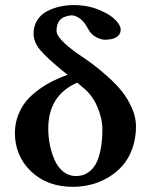

<svg xmlns="http://www.w3.org/2000/svg" viewBox="-20 -718 580 748"><path d="M303.2 -377 280.8 -396Q168 -346.7 168 -216.8Q168 -185.5 174.1 -154.5Q180.2 -123.5 192.4 -95.5Q204.6 -67.4 226.1 -49.8Q247.6 -32.2 274.9 -32.2Q289.6 -32.2 302.2 -35.6Q314.9 -39.1 329.6 -50.8Q344.2 -62.5 354.5 -81.5Q364.7 -100.6 371.8 -134.5Q378.9 -168.5 378.9 -213.9Q378.9 -256.3 358.9 -302.7Q338.9 -349.1 303.2 -377ZM243.2 -426.8 229 -438Q163.6 -491.2 137.2 -522.5Q110.8 -553.7 110.8 -586.9Q110.8 -616.7 125.2 -639.4Q139.6 -662.1 163.3 -674.3Q187 -686.5 213.1 -692.4Q239.3 -698.2 267.1 -698.2Q329.1 -698.2 378.9 -673.8Q411.1 -659.7 430.7 -639.2Q450.2 -618.7 450.2 -603Q450.2 -572.8 410.2 -564.9Q396.5 -563 391.1 -563Q374.5 -563 354.5 -573.2Q334.5 -583.5 321.8 -607.9Q308.6 -633.3 291.3 -645.8Q273.9 -658.2 259.8 -658.2Q250.5 -658.2 240.2 -654.8Q200.2 -645.5 200.2 -597.2Q200.2 -568.4 277.8 -512.2Q312 -489.3 338.4 -470Q364.7 -450.7 398.9 -420.2Q433.1 -389.6 455.6 -361.3Q478 -333 493.9 -297.1Q509.8 -261.2 509.8 -226.1Q509.8 -178.7 495.4 -138.9Q481 -99.1 456.8 -72Q432.6 -44.9 400.6 -26.1Q368.7 -7.3 334.2 1.2Q299.8 9.8 264.2 9.8Q163.6 9.8 100.8 -50.5Q38.1 -110.8 38.1 -200.2Q38.1 -236.8 50.8 -269.5Q63.5 -302.2 83.5 -325.7Q103.5 -349.1 131.6 -369.4Q159.7 -389.6 186.3 -402.6Q212.9 -415.5 243.2 -426.8Z"/></svg>

Font: Common Serif
Style: Bold
Weight: 700
Designer: Philipp H. Poll, Khaled Hosny
Foundry: Stefan Peev, Context Ltd.
Version: Version 1.026